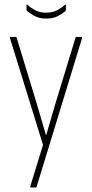

<svg xmlns="http://www.w3.org/2000/svg" viewBox="-20 -643 406 848"><path d="M117 185Q112 185 114 179L170 -3L24 -475Q22 -480 27 -480H49Q53 -480 54 -475L143 -183Q153 -149 163 -114.5Q173 -80 183 -46H184Q194 -80 204 -114.5Q214 -149 224 -183L313 -475Q314 -480 318 -480H339Q345 -480 342 -473L142 181Q141 185 137 185ZM184 -561Q153 -561 131.5 -573Q110 -585 100 -594Q97 -597 97 -601V-619Q97 -626 102 -621Q116 -608 136 -597.5Q156 -587 184 -587Q212 -587 232 -597.5Q252 -608 266 -621Q271 -626 271 -619V-601Q271 -597 269 -594Q258 -584 236.5 -572.5Q215 -561 184 -561Z"/></svg>

Font: Sofia Sans Cond ExtraLight
Style: Regular
Weight: 200
Width: 3
Designer: Botio Nikoltchev, Ani Petrova
Foundry: lettersoup
Version: Version 4.100; ttfautohint (v1.8.3)